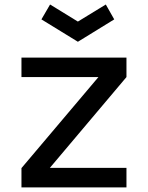

<svg xmlns="http://www.w3.org/2000/svg" viewBox="-20 -812 641 832"><path d="M197 -792.5 317.5 -718.5 438.5 -792.5 475 -728 317.5 -631 159.5 -728ZM528 0H73V-83.5L406.5 -478H73V-562.5H528V-478L196 -84.5H528Z"/></svg>

Font: Russisch Sans Medium
Style: Regular
Weight: 500
Width: 4
Designer: Michael Sharanda (font) & Cristiano Sobral (main changes)
Foundry: Michael Sharanda
Version: Version 2.00;September 8, 2020;FontCreator 13.0.0.2681 64-bi